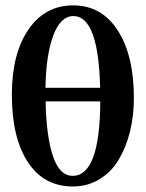

<svg xmlns="http://www.w3.org/2000/svg" viewBox="-20 -675 534 703"><path d="M246.6 7.8Q140.6 7.8 82 -81.5Q23.4 -170.9 23.4 -328.1Q23.4 -478 84 -566.7Q144.5 -655.3 248 -655.3Q352.1 -655.3 411.1 -563.7Q470.2 -472.2 470.2 -315.9Q470.2 -250.5 455.8 -192.6Q441.4 -134.8 414.3 -89.8Q387.2 -44.9 344 -18.6Q300.8 7.8 246.6 7.8ZM249 -616.2Q201.7 -616.2 175 -544.9Q148.4 -473.6 146.5 -353.5H346.7Q340.3 -616.2 249 -616.2ZM246.1 -31.2Q345.7 -31.2 347.2 -303.7H147Q149.4 -177.2 173.6 -104.2Q197.8 -31.2 246.1 -31.2Z"/></svg>

Font: Elstob 18pt SemiBold
Style: Regular
Weight: 600
Designer: Peter S. Baker
Version: Version 1.015